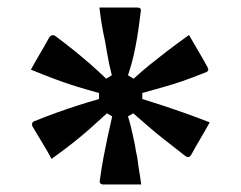

<svg xmlns="http://www.w3.org/2000/svg" viewBox="-20 -556 640 510"><path d="M345 -536Q350 -536 352.5 -533.5Q355 -531 354 -526Q349 -485 344.5 -457.5Q340 -430 334.5 -406.5Q329 -383 320 -356L335 -347Q358 -368 378.5 -384.5Q399 -401 423 -419.5Q447 -438 482 -463Q494 -442 506.5 -421Q519 -400 531 -378Q534 -373 533 -369.5Q532 -366 527 -364Q492 -350 464.5 -340.5Q437 -331 411.5 -324Q386 -317 358 -309V-293Q390 -283 416 -274.5Q442 -266 470 -256Q498 -246 537 -231Q525 -209 512.5 -188Q500 -167 488 -145Q485 -140 481.5 -139Q478 -138 473 -141Q444 -164 422 -181Q400 -198 379.5 -215.5Q359 -233 334 -255L320 -247Q326 -227 329.5 -211.5Q333 -196 336 -182.5Q339 -169 341 -155Q345 -138 346.5 -124.5Q348 -111 350.5 -97Q353 -83 355 -66Q330 -66 304 -66Q278 -66 254 -66Q249 -66 246.5 -69Q244 -72 245 -76Q250 -112 255 -138.5Q260 -165 265.5 -190.5Q271 -216 278 -247L264 -255Q239 -232 217.5 -213Q196 -194 172.5 -175.5Q149 -157 117 -134Q105 -156 92.5 -176.5Q80 -197 67 -219Q64 -224 65.5 -228.5Q67 -233 71 -234Q106 -248 132.5 -257.5Q159 -267 185.5 -275.5Q212 -284 243 -293V-309Q210 -318 182.5 -326.5Q155 -335 127 -345.5Q99 -356 62 -371Q74 -393 86.5 -414Q99 -435 111 -457Q115 -462 118.5 -462.5Q122 -463 126 -461Q157 -438 178.5 -420.5Q200 -403 219.5 -386Q239 -369 262 -347L277 -356Q273 -372 270 -386Q267 -400 264.5 -415Q262 -430 259 -447Q254 -469 250.5 -490Q247 -511 244 -536Q269 -536 295 -536Q321 -536 345 -536Z"/></svg>

Font: Recursive Monospace Medium
Style: Regular
Weight: 500
Version: Version 1.047